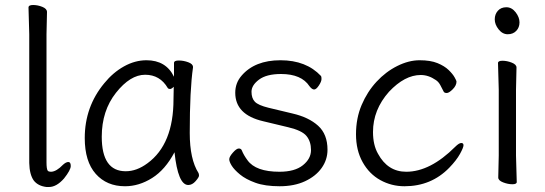

<svg xmlns="http://www.w3.org/2000/svg" viewBox="-20 -727 2181 768"><path d="M171 -44Q175 -40 183 -40H185Q206 -41 232 -68Q244 -79 253.5 -79Q263 -79 263 -63Q263 -47 236 -13Q206 21 176 21H166Q132 17 115 -5Q98 -29 97 -75V-590L94 -697Q94 -707 112.5 -707Q131 -707 149.5 -699.5Q168 -692 168 -679L166 -590V-78Q166 -51 171 -44Z M387 -180Q387 -42 483 -42Q527 -42 570 -74Q674 -150 674 -330Q674 -355 675 -380Q666 -371 660 -371Q654 -371 651 -375Q620 -428 560.5 -428Q501 -428 444 -356Q387 -284 387 -180ZM733 13Q692 13 678 -118Q641 -48 588.5 -15Q536 18 480 18Q407 18 363 -31.5Q319 -81 319 -175Q319 -300 397 -394Q432 -437 476 -461.5Q520 -486 566 -486Q644 -486 676 -420V-475Q676 -485 695 -485Q714 -485 733 -478Q752 -471 752 -459V-457Q739 -368 739 -195Q739 -90 774 -35Q776 -31 776 -24.5Q776 -18 762.5 -2.5Q749 13 733 13Z M1033 -242Q921 -268 921 -356Q921 -395 946 -424Q999 -486 1102 -486Q1205 -486 1264 -423Q1266 -421 1266 -411Q1266 -401 1255.5 -385Q1245 -369 1236.5 -369Q1228 -369 1218 -382Q1186 -431 1104 -431Q1046 -431 1016 -408.5Q986 -386 986 -360Q986 -334 999.5 -320Q1013 -306 1054 -296L1150 -273Q1215 -258 1252.5 -224Q1290 -190 1290 -128Q1290 -88 1266.5 -55Q1243 -22 1200 -2Q1157 18 1098.5 18Q1040 18 1001.5 4Q963 -10 940 -29Q917 -48 907 -64Q897 -80 897 -90Q897 -100 911.5 -116.5Q926 -133 935 -133Q944 -133 947 -126Q955 -106 970 -86Q1003 -40 1098 -40Q1159 -40 1191.5 -66Q1224 -92 1224 -126.5Q1224 -161 1206 -183Q1188 -205 1133 -218Z M1777 -56Q1705 18 1598 18Q1546 18 1501.5 -6.5Q1457 -31 1430.5 -78.5Q1404 -126 1404 -190Q1404 -254 1426.5 -307Q1449 -360 1486 -400Q1523 -440 1569 -463Q1615 -486 1658.5 -486Q1702 -486 1730 -474.5Q1758 -463 1774.5 -447Q1791 -431 1798.5 -417.5Q1806 -404 1806 -401Q1806 -385 1791 -370Q1776 -355 1767 -355Q1758 -355 1755 -360Q1748 -374 1741 -387Q1734 -400 1723 -407Q1694 -427 1663 -427Q1599 -427 1536 -360Q1472 -288 1472 -199Q1472 -147 1492 -112Q1531 -40 1605 -40Q1701 -40 1801 -140Q1816 -155 1825 -155Q1834 -155 1834 -146Q1834 -137 1820 -111.5Q1806 -86 1777 -56Z M1973 -17 1975 -105V-368L1972 -475Q1972 -484 1990 -484Q2008 -484 2027 -476.5Q2046 -469 2046 -457L2044 -368V-105L2047 1Q2047 10 2029.5 10Q2012 10 1992.5 2.5Q1973 -5 1973 -17ZM2005.5 -698Q2027 -698 2042.5 -678Q2058 -658 2058 -637.5Q2058 -617 2045 -603.5Q2032 -590 2011 -590Q1990 -590 1974.5 -609.5Q1959 -629 1959 -649.5Q1959 -670 1971.5 -684Q1984 -698 2005.5 -698Z"/></svg>

Font: LXGW WenKai
Style: Regular
Weight: 400
Designer: LXGW / Fontworks Inc.
Foundry: LXGW / Fontworks Inc.
Version: Version 1.520; June 14, 2025